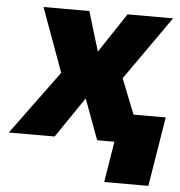

<svg xmlns="http://www.w3.org/2000/svg" viewBox="-85 -594 765 818"><g transform="rotate(5 297.5 -185.0)"><path d="M167.6 -272.7 68.2 -545.5H264.2L315.3 -376.4L427.6 -545.5H622.2L430.4 -272.7L490.1 -122.2H627.8L579.5 174.7H390.6L419 0H345.2L281.2 -173.3L163.4 0H-32.7Z"/></g></svg>

Font: Inter P Black
Style: Italic
Weight: 900
Italic angle: -9.40001°
Designer: Rasmus Andersson
Foundry: rsms
Version: Version 3.018;git-588b23468